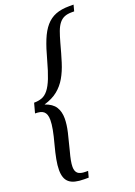

<svg xmlns="http://www.w3.org/2000/svg" viewBox="-187 -794 755 1070"><g transform="rotate(-20 190.5 -259.5)"><path d="M1.5 -288.1Q27.8 -288.1 48.3 -295.7Q68.8 -303.2 86.2 -325Q103.5 -346.7 118.9 -385.5Q134.3 -424.3 151.4 -487.3Q168.5 -551.8 187 -597.4Q205.6 -643.1 230.2 -671.6Q254.9 -700.2 288.3 -713.4Q321.8 -726.6 369.1 -726.6H395L385.3 -689.9H370.6Q344.7 -689.9 326.9 -682.4Q309.1 -674.8 295.9 -658.2Q282.7 -641.6 272.9 -615.2Q263.2 -588.9 252.9 -551.3Q237.3 -492.7 222.4 -445.1Q207.5 -397.5 186.3 -360.8Q165 -324.2 133.5 -298.8Q102.1 -273.4 52.7 -258.8Q96.7 -243.7 114.3 -215.8Q131.8 -188 131.8 -147.9Q131.8 -112.3 121.3 -67.1Q110.8 -22 96.2 33.2Q88.4 61.5 84.2 83.5Q80.1 105.5 80.1 121.6Q80.1 147.9 93.8 159.9Q107.4 171.9 139.6 171.9H154.3L144.5 208.5H118.7Q87.9 208.5 65.9 203.1Q43.9 197.8 30 186Q16.1 174.3 9.8 156Q3.4 137.7 3.4 112.3Q3.4 85.4 10 50Q16.6 14.6 28.8 -30.8Q41.5 -77.6 47.6 -110.6Q53.7 -143.6 53.7 -166.5Q53.7 -185.5 49.3 -197.8Q44.9 -210 36.4 -217.3Q27.8 -224.6 15.1 -227.3Q2.4 -230 -14.2 -230Z"/></g></svg>

Font: Arian AMU Serif
Style: Italic
Weight: 400
Italic angle: -15°
Designer: Ruben Hakobyan (Tarumian)
Foundry: Ruben Hakobyan (Tarumian)
Version: Version 1.002